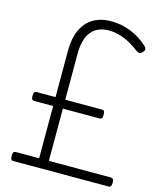

<svg xmlns="http://www.w3.org/2000/svg" viewBox="-155 -1225 1119 1335"><g transform="rotate(15 404.5 -557.5)"><path d="M72 0Q59 0 54.5 -8Q50 -16 50 -34Q50 -52 55.5 -58.5Q61 -65 72 -65H239V-441H103Q92 -441 87 -448Q82 -455 82 -473Q82 -491 87.5 -498Q93 -505 103 -505H239V-840Q239 -926 266.5 -987.5Q294 -1049 347.5 -1082Q401 -1115 478 -1115Q552 -1115 619.5 -1088Q687 -1061 743 -1010Q753 -1002 755.5 -991Q758 -980 745 -966Q734 -953 723 -952.5Q712 -952 699 -962Q644 -1005 589 -1027Q534 -1049 480 -1049Q395 -1049 352 -994.5Q309 -940 309 -837V-505H572Q584 -505 589 -498.5Q594 -492 594 -473Q594 -455 589 -448Q584 -441 572 -441H309V-65H754Q765 -65 771 -58.5Q777 -52 777 -34Q777 -16 772 -8Q767 0 754 0Z"/></g></svg>

Font: Playwrite FR Moderne Light
Style: Regular
Weight: 300
Version: Version 1.002